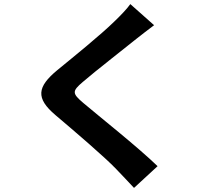

<svg xmlns="http://www.w3.org/2000/svg" viewBox="-20 -841 1040 937"><path d="M616 -821C600 -798 568 -765 540 -738C473 -672 337 -562 260 -499C161 -417 153 -362 251 -279C342 -202 493 -73 547 -16C575 14 606 45 634 76L749 -30C651 -125 460 -276 386 -339C332 -385 331 -396 384 -441C450 -498 581 -599 645 -651C668 -669 701 -695 732 -718Z"/></svg>

Font: Noto Sans CJK KR Bold
Style: Regular
Weight: 700
Designer: Ryoko NISHIZUKA (kana & ideographs); Paul D. Hunt (Latin, Greek & Cyrillic); Wenlong ZHANG (bopomofo); Sandoll Communica
Foundry: Adobe Systems Incorporated
Version: Version 1.004;PS 1.004;hotconv 1.0.82;makeotf.lib2.5.63406